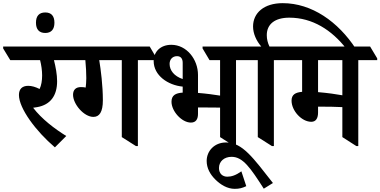

<svg xmlns="http://www.w3.org/2000/svg" viewBox="-71 -919 2411 1217"><path d="M277 15 349 -57C276 -102 193 -165 139 -236C148 -238 157 -239 165 -240C249 -255 291 -313 291 -404C291 -447 282 -494 271 -538H418V-549L373 -624H-51V-612L-6 -538H183C191 -507 196 -472 196 -441C196 -408 191 -378 180 -355C154 -368 130 -375 108 -375C70 -375 49 -355 49 -317C49 -232 157 -87 277 15Z M216 -710C254 -710 274 -733 274 -775C274 -818 254 -840 216 -840C177 -840 157 -818 157 -775C157 -733 177 -710 216 -710Z M521 -178C559 -178 581 -209 581 -283C581 -377 568 -477 558 -538H701V-50L791 7H803V-538H922V-549L878 -624H316V-612L361 -538H470C474 -494 476 -458 476 -424C476 -403 474 -378 472 -364C465 -366 454 -367 442 -367C409 -367 392 -349 392 -318C392 -259 461 -178 521 -178Z M1139 -142C1171 -142 1184 -164 1184 -197V-238C1188 -238 1192 -238 1196 -238C1243 -238 1290 -237 1324 -237V-50L1413 7H1425V-538H1545V-549L1500 -624H1213V-612L1257 -538H1324V-313C1287 -319 1236 -326 1184 -330V-444C1184 -543 1112 -635 1015 -635C946 -635 903 -591 903 -532C903 -441 993 -379 1087 -370V-332C1042 -329 1016 -315 1016 -274C1016 -214 1081 -142 1139 -142ZM1004 -514C1004 -543 1023 -563 1051 -563C1075 -563 1087 -547 1087 -521V-418C1033 -436 1004 -473 1004 -514Z M1417 278C1445 278 1465 273 1490 261L1459 167C1424 192 1396 201 1370 201C1339 201 1317 181 1317 146C1317 104 1350 75 1397 75C1469 75 1517 146 1601 277L1659 241C1534 82 1466 -16 1362 -16C1287 -16 1239 39 1239 101C1239 147 1261 186 1293 218C1327 252 1370 278 1417 278Z M1653 7H1665V-538H1784V-549L1739 -624H1637C1626 -647 1620 -671 1620 -696C1620 -765 1670 -807 1763 -807C1909 -807 2032 -729 2125 -609H2185C2072 -782 1905 -899 1721 -899C1602 -899 1533 -837 1533 -751C1533 -706 1554 -660 1585 -624H1443V-613L1488 -538H1563V-50Z M1902 -147C1932 -147 1945 -170 1945 -206V-243C1949 -243 1954 -243 1957 -243C2006 -243 2065 -242 2099 -240V-50L2188 7H2200V-538H2320V-549L2275 -624H1682V-612L1727 -538H1844V-337C1802 -333 1777 -320 1777 -281C1777 -217 1841 -147 1902 -147ZM1945 -335V-538H2099V-315C2062 -322 2004 -330 1945 -335Z"/></svg>

Font: Noto Serif Devanagari SemiCondensed SemiBold
Style: Regular
Weight: 600
Width: 4
Designer: Universal Thirst, Indian Type Foundry and the Monotype Design Team
Foundry: Monotype Imaging Inc.
Version: Version 2.004